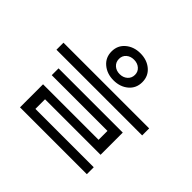

<svg xmlns="http://www.w3.org/2000/svg" viewBox="-188 -909 1296 1296"><g transform="rotate(45 460.0 -260.5)"><path d="M468 -677Q531 -677 573 -641.5Q615 -606 615 -548Q615 -490 573 -454.5Q531 -419 468 -419Q406 -419 363.5 -454.5Q321 -490 321 -548Q321 -606 363.5 -641.5Q406 -677 468 -677ZM468 -616Q435 -616 413.5 -597Q392 -578 392 -548Q392 -517 413.5 -497.5Q435 -478 468 -478Q501 -478 523 -497.5Q545 -517 545 -548Q545 -578 523 -597Q501 -616 468 -616ZM50 -360H868V-293H50ZM149 -214H762V-2H232V112H151V-64H681V-149H149ZM151 90H789V156H151Z"/></g></svg>

Font: korean25
Style: Book
Weight: 400
Designer: Jelle Bosma - Monotype Design Team
Foundry: Monotype Imaging Inc.
Version: Version 2.003